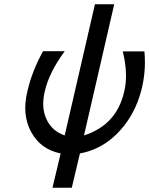

<svg xmlns="http://www.w3.org/2000/svg" viewBox="-20 -711 696 896"><path d="M108 -286Q130 -381 181 -472H282Q209 -373 189 -285Q171 -210 197 -154.5Q223 -99 282 -79L423 -691H513L372 -79Q525 -128 560 -285Q579 -366 553 -471H654Q664 -361 630.5 -259Q597 -157 524 -85Q451 -13 353 5L315 165H225L263 5Q171 -13 126 -94Q81 -175 108 -286Z"/></svg>

Font: Coval
Style: Italic
Weight: 400
Foundry: Context Ltd
Version: Version 001.000